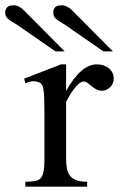

<svg xmlns="http://www.w3.org/2000/svg" viewBox="-87 -702 450 722"><path d="M340.8 -406.2Q340.8 -397.5 337.4 -389.2Q334 -380.9 327.9 -374.8Q321.8 -368.7 313.7 -364.7Q305.7 -360.8 296.4 -360.8Q284.2 -360.8 274.7 -366.2Q265.1 -371.6 257.3 -378.2Q249.5 -384.8 242.2 -390.1Q234.9 -395.5 227.1 -395.5Q214.8 -395.5 197.5 -375.2Q180.2 -355 161.6 -319.3V-104Q161.6 -83 165 -66.9Q168.5 -50.8 177.2 -40Q186 -29.3 201.4 -23.9Q216.8 -18.6 240.7 -18.6V0H8.3V-18.6Q29.3 -18.6 43.2 -20.8Q57.1 -22.9 65.2 -31.2Q73.2 -39.6 76.7 -56.2Q80.1 -72.8 80.1 -101.1V-274.4Q80.1 -309.6 79.3 -330.3Q78.6 -351.1 76.9 -362.8Q75.2 -374.5 72.3 -379.9Q69.3 -385.3 65.4 -389.6Q54.7 -395.5 41.7 -396.5Q28.8 -397.5 8.3 -388.7L3.9 -406.2L142.6 -460H161.6V-359.9Q217.3 -460 277.3 -460Q290.5 -460 302.2 -456.1Q314 -452.1 322.5 -445.1Q331.1 -438 335.9 -428Q340.8 -418 340.8 -406.2ZM121.6 -508.8 -22.9 -608.9Q-30.3 -613.8 -38.3 -618.2Q-46.4 -622.6 -52.7 -627.4Q-59.1 -632.3 -63.2 -638.7Q-67.4 -645 -67.4 -654.8Q-67.4 -668 -59.8 -675Q-52.2 -682.1 -35.2 -682.1Q-19.5 -682.1 -6.3 -671.1Q6.8 -660.2 17.6 -648.4L156.2 -508.8ZM301.8 -508.8 157.2 -608.9Q149.9 -613.8 142.1 -618.2Q134.3 -622.6 127.9 -627.4Q121.6 -632.3 117.4 -638.7Q113.3 -645 113.3 -654.8Q113.3 -668 120.6 -675Q127.9 -682.1 145 -682.1Q153.8 -682.1 160.9 -679Q168 -675.8 174.6 -671.1Q181.2 -666.5 187 -660.4Q192.9 -654.3 198.7 -648.4L337.4 -508.8Z"/></svg>

Font: Doulos SIL Eur
Style: Regular
Weight: 400
Designer: Walt Agee, Victor Gaultney, Peter Martin, Debbi Hosken, Becca Hirsbrunner
Foundry: SIL International
Version: Version 5.000